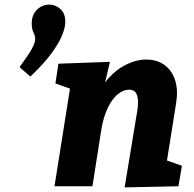

<svg xmlns="http://www.w3.org/2000/svg" viewBox="-20 -810 844 835"><path d="M118 -708Q118 -746 141 -768Q164 -790 194 -790Q221 -790 242.5 -771Q264 -752 264 -715Q264 -690 249.5 -655Q235 -620 202 -575.5Q169 -531 112 -477L65 -518Q101 -567 117 -595Q133 -623 133 -640Q133 -654 125.5 -669Q118 -684 118 -708ZM522 5 576 -322Q581 -349 580 -371.5Q579 -394 570.5 -407Q562 -420 541 -420Q523 -420 504 -408.5Q485 -397 468.5 -374.5Q452 -352 439 -317.5Q426 -283 419 -236L382 0H217L297 -504L356 -399L221 -447L234 -533L458 -541L421 -383L368 -290Q386 -380 426.5 -437.5Q467 -495 517.5 -523Q568 -551 615 -551Q664 -551 696.5 -526.5Q729 -502 742 -459.5Q755 -417 746 -362L702 -86L630 -139L771 -89L756 0Z"/></svg>

Font: Bitter Thin ExtraBold
Style: Italic
Weight: 800
Italic angle: -9°
Version: Version 2.002